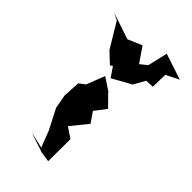

<svg xmlns="http://www.w3.org/2000/svg" viewBox="-234 -862 926 926"><g transform="rotate(45 229.5 -398.5)"><path d="M218 -509 315 -563 348 -622 391 -624 393 -707 459 -740 326 -784 302 -682 267 -654 215 -730 142 -699 6 -745 42 -727 118 -601 172 -550 209 -577 179 -566ZM263 -451 192 -498 156 -405 125 -381 120 -292 133 -222 185 -121 218 -36 133 -55 236 -21 288 -13 289 -164 236 -200 305 -285 269 -337 314 -396 256 -454Z"/></g></svg>

Font: Charger Distortion
Style: 2
Weight: 400
Designer: Jasper
Foundry: Cannot Into Space Fonts
Version: Version 0.98